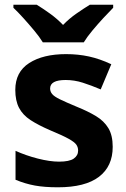

<svg xmlns="http://www.w3.org/2000/svg" viewBox="-20 -786 537 816"><path d="M459 -162Q459 -79 400.5 -34.5Q342 10 226 10Q169 10 128 2.5Q87 -5 46 -22V-145Q90 -125 141 -112Q192 -99 231 -99Q275 -99 293.5 -112Q312 -125 312 -146Q312 -160 304.5 -171Q297 -182 272 -196Q247 -210 194 -232Q143 -254 110 -275.5Q77 -297 61 -327.5Q45 -358 45 -404Q45 -480 104 -518Q163 -556 261 -556Q312 -556 358 -546Q404 -536 453 -513L408 -406Q368 -423 332 -434.5Q296 -446 259 -446Q193 -446 193 -410Q193 -397 201.5 -386.5Q210 -376 234.5 -364Q259 -352 307 -332Q354 -313 388 -292.5Q422 -272 440.5 -241.5Q459 -211 459 -162ZM162 -606Q148 -629 125.5 -656Q103 -683 79.5 -709Q56 -735 37 -753V-766H136Q162 -750 192 -728.5Q222 -707 248 -680Q274 -707 305 -728.5Q336 -750 362 -766H461V-753Q443 -735 419 -709Q395 -683 372.5 -656Q350 -629 336 -606Z"/></svg>

Font: Noto Sans Bamum
Style: Bold
Weight: 700
Designer: Monotype Design Team
Foundry: Monotype Imaging Inc.
Version: Version 2.002; ttfautohint (v1.8.4.7-5d5b)